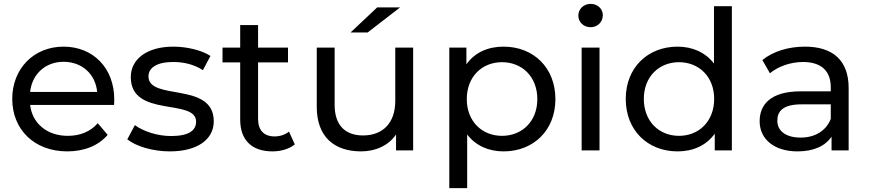

<svg xmlns="http://www.w3.org/2000/svg" viewBox="-20 -774 4474 988"><path d="M135 -301C145 -393 214 -456 307 -456C402 -456 471 -393 480 -301ZM326 5C413 5 486 -24 534 -80L483 -140C445 -96 391 -75 329 -75C222 -75 146 -139 135 -234H567C567 -243 568 -255 568 -262C568 -424 459 -534 307 -534C155 -534 43 -422 43 -265C43 -107 157 5 326 5Z M854 5C994 5 1080 -55 1080 -150C1080 -356 744 -253 744 -381C744 -424 785 -455 871 -455C923 -455 976 -444 1024 -413L1063 -486C1018 -516 940 -534 872 -534C736 -534 653 -470 653 -377C653 -166 989 -270 989 -148C989 -102 951 -74 860 -74C790 -74 718 -98 674 -130L635 -57C680 -21 766 5 854 5Z M1462 -529H1308V-645H1216V-529H1125V-453H1216V-158C1216 -53 1276 5 1382 5C1425 5 1468 -7 1497 -31L1467 -97C1448 -81 1421 -72 1393 -72C1338 -72 1308 -104 1308 -162V-453H1462Z M1838 5C1914 5 1980 -26 2018 -82V0H2106V-529H2014V-255C2014 -140 1949 -77 1848 -77C1756 -77 1702 -130 1702 -234V-529H1610V-224C1610 -69 1701 5 1838 5ZM1872 -607 2039 -736H1921L1784 -607Z M2563 -75C2460 -75 2382 -150 2382 -264C2382 -379 2460 -454 2563 -454C2667 -454 2745 -379 2745 -264C2745 -150 2667 -75 2563 -75ZM2384 -82C2428 -24 2495 5 2571 5C2725 5 2838 -103 2838 -264C2838 -426 2725 -534 2571 -534C2491 -534 2423 -504 2380 -443V-529H2292V194H2384Z M3065 0V-529H2973V0ZM3019 -634C3055 -634 3082 -661 3082 -696C3082 -729 3055 -754 3019 -754C2983 -754 2956 -727 2956 -694C2956 -660 2983 -634 3019 -634Z M3474 -75C3371 -75 3293 -150 3293 -265C3293 -379 3371 -454 3474 -454C3577 -454 3655 -379 3655 -265C3655 -150 3577 -75 3474 -75ZM3746 -742H3654V-447C3610 -505 3542 -534 3467 -534C3313 -534 3200 -426 3200 -265C3200 -103 3313 5 3467 5C3546 5 3614 -25 3658 -86V0H3746Z M4255 -162C4230 -99 4172 -66 4100 -66C4025 -66 3980 -99 3980 -153C3980 -200 4007 -237 4104 -237H4255ZM4084 5C4168 5 4227 -23 4259 -71V0H4347V-321C4347 -464 4265 -534 4122 -534C4038 -534 3958 -510 3903 -465L3942 -397C3984 -432 4048 -455 4112 -455C4207 -455 4255 -408 4255 -325V-304H4100C3943 -304 3889 -234 3889 -150C3889 -58 3964 5 4084 5Z"/></svg>

Font: Montserrat-Alt1 Med
Style: Regular
Weight: 500
Designer: Differentunic
Foundry: Differentunic
Version: Version 7.222